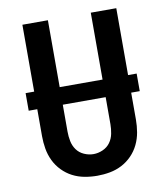

<svg xmlns="http://www.w3.org/2000/svg" viewBox="-83 -805 766 882"><g transform="rotate(-10 300.0 -363.5)"><path d="M300 8Q270 8 240.5 2.5Q211 -3 185 -16.5Q159 -30 138 -51.5Q117 -73 104 -100Q91 -127 86 -156.5Q81 -186 81 -215V-735H200V-215Q200 -193 204.5 -170.5Q209 -148 222 -130Q235 -112 256.5 -102.5Q278 -93 300 -93Q322 -93 343.5 -102.5Q365 -112 378 -130Q391 -148 395.5 -170.5Q400 -193 400 -215V-735H519V-215Q519 -186 514 -156.5Q509 -127 496 -100Q483 -73 462 -51.5Q441 -30 415 -16.5Q389 -3 359.5 2.5Q330 8 300 8ZM41 -341V-423H559V-341Z"/></g></svg>

Font: Iosevka Fixed Extended
Style: Bold
Weight: 700
Width: 7
Monospace: yes
Designer: Belleve Invis
Foundry: Belleve Invis
Version: Version 24.1.1; ttfautohint (v1.8.4)